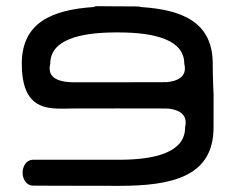

<svg xmlns="http://www.w3.org/2000/svg" viewBox="-20 -599 765 624"><path d="M284.9 -576.2C150.1 -567.3 50.8 -526.5 50.8 -391.7C50.8 -259.3 114.7 -245.9 178.9 -245.9C192.8 -245.9 206.7 -246.4 220 -246.4C273 -246.4 320.6 -246.5 361 -246.6C401.4 -246.5 449.1 -246.4 502.1 -246.4C510.2 -246.4 518.3 -246.2 526.7 -246.1C584.3 -239.9 584.8 -208.1 583 -193.3C582.5 -188.5 581.5 -187.2 581.5 -184.5C581.5 -104 485 -79.8 366.6 -79.8C249 -79.8 86.4 -79.8 86.4 -79.8C67.5 -79.8 53.4 -60.3 53.4 -37.8C53.4 -15.2 67.5 4.3 86.4 4.3C86.4 4.3 196.2 5 366.6 5C536.7 5 674 -23.7 674 -184.5C674 -236.3 674 -184.4 674.2 -290.4V-290.5L674.2 -290.7C674.2 -290.7 671.4 -343.4 671.4 -391.7C671.4 -526.5 574 -567.2 437.4 -576.2C433.3 -578.6 417 -578.4 364.8 -578.4H357.3C304.7 -578.4 291.4 -580.1 286.8 -577.4ZM504.8 -331.9C433.5 -331.9 372 -331.8 325.1 -331.6C265.8 -331.8 219.9 -331.6 215.4 -331.6C146.9 -333.4 140.9 -361.4 141.4 -378.7C141.6 -386.1 143.3 -389.1 143.3 -392C143.3 -469.3 237.8 -493.1 354.8 -493.6C357 -493.6 359.1 -493.6 361.1 -493.6C363.1 -493.6 365.2 -493.6 367.4 -493.6C484.3 -493.1 578.9 -469.3 578.9 -392C578.9 -388 597.6 -339.4 522.5 -332.1C516.4 -332 510.7 -331.9 504.8 -331.9Z"/></svg>

Font: Hi.
Style: Bold
Weight: 400
Designer: Mew Too, Robert Jablonski
Foundry: Cannot Into Space Fonts
Version: Version 1.996